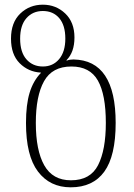

<svg xmlns="http://www.w3.org/2000/svg" viewBox="-20 -790 571 820"><path d="M282 10Q193 10 142 -57.5Q91 -125 91 -265Q91 -343 106.5 -394Q122 -445 155 -479L154 -480Q101 -483 64 -520Q27 -557 27 -625Q27 -694 66.5 -732Q106 -770 163 -770Q219 -770 258.5 -732.5Q298 -695 298 -630Q298 -567 264 -533L265 -531Q272 -534 279.5 -535Q287 -536 294 -536Q474 -533 474 -265Q474 -124 425.5 -57Q377 10 282 10ZM163 -506Q206 -506 232.5 -537.5Q259 -569 259 -625Q259 -682 233 -712.5Q207 -743 163 -743Q120 -743 93 -712.5Q66 -682 66 -625Q66 -567 93 -536.5Q120 -506 163 -506ZM283 -20Q366 -20 399 -85Q432 -150 432 -265Q432 -386 398 -446Q364 -506 285 -506Q203 -506 168 -443Q133 -380 133 -265Q133 -148 169 -84Q205 -20 283 -20Z"/></svg>

Font: Noto Serif Georgian SemiCondensed ExtraLight
Style: Regular
Weight: 200
Width: 4
Designer: Monotype Design Team, Akaki Razmadze
Foundry: Google LLC
Version: Version 2.003; ttfautohint (v1.8.4.7-5d5b)